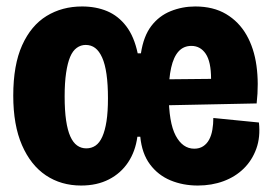

<svg xmlns="http://www.w3.org/2000/svg" viewBox="-20 -561 843 594"><path d="M231 13Q169 13 122 -18.5Q75 -50 48 -112Q21 -174 21 -265Q21 -360 48.5 -421Q76 -482 124 -511.5Q172 -541 234 -541Q277 -541 311.5 -526.5Q346 -512 370.5 -480Q395 -448 406 -396H416Q424 -449 448 -480.5Q472 -512 508 -526.5Q544 -541 584 -541Q640 -541 679.5 -517.5Q719 -494 742.5 -453Q766 -412 773.5 -357.5Q781 -303 774 -241L433 -234V-315L633 -317Q633 -370 616.5 -394.5Q600 -419 572 -419Q548 -419 532.5 -402Q517 -385 509.5 -351.5Q502 -318 502 -270Q502 -182 523.5 -141.5Q545 -101 581 -101Q597 -101 608.5 -108.5Q620 -116 627 -129Q634 -142 637 -159.5Q640 -177 640 -196L781 -182Q786 -137 773 -101Q760 -65 734 -39.5Q708 -14 671.5 -0.5Q635 13 592 13Q546 13 507.5 -3Q469 -19 444 -52.5Q419 -86 414 -138H405Q399 -93 376.5 -59Q354 -25 317 -6Q280 13 231 13ZM247 -102Q263 -102 275.5 -110.5Q288 -119 296.5 -138Q305 -157 309.5 -186Q314 -215 314 -257Q314 -300 309.5 -331.5Q305 -363 296 -383Q287 -403 274.5 -412.5Q262 -422 245 -422Q230 -422 217.5 -413Q205 -404 197 -385Q189 -366 184.5 -335.5Q180 -305 180 -263Q180 -219 184.5 -188.5Q189 -158 197.5 -139Q206 -120 218.5 -111Q231 -102 247 -102Z"/></svg>

Font: Bricolage Grotesque 72pt SemiCondensed ExtraBold
Style: Regular
Weight: 800
Width: 4
Designer: Mathieu Triay
Foundry: Atelier Triay
Version: Version 1.001;gftools[0.9.33.dev8+g029e19f]